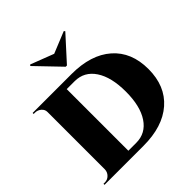

<svg xmlns="http://www.w3.org/2000/svg" viewBox="-240 -1135 1322 1322"><g transform="rotate(-45 421.0 -474.0)"><path d="M428 -764H416L247 -940L254 -948L423 -883L580 -947L587 -939ZM409 0H30V-10H43Q69 -10 87.5 -28.5Q106 -47 107 -73V-633Q107 -657 87.5 -673.5Q68 -690 43 -690H30V-700H409Q597 -700 702.5 -607.5Q808 -515 808 -350Q808 -185 702.5 -92.5Q597 0 409 0ZM312 -650V-50H389Q482 -50 535 -129.5Q588 -209 588 -350Q588 -491 535 -570.5Q482 -650 389 -650Z"/></g></svg>

Font: Cinzel Decorative Black
Style: Regular
Weight: 900
Designer: Natanael Gama
Version: Version 1.002;PS 001.002;hotconv 1.0.56;makeotf.lib2.0.21325